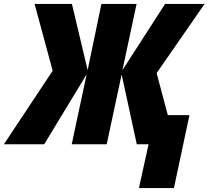

<svg xmlns="http://www.w3.org/2000/svg" viewBox="-85 -734 1061 977"><path d="M622 223H800L879 -148H769L712 -362L956 -714H755L538 -377L610 -714H431L361 -377L281 -714H91L183 -374L-65 0H140L356 -356L280 0H458L534 -355L611 0H671Z"/></svg>

Font: Noto Sans SemiCondensed Black
Style: Italic
Weight: 900
Width: 4
Italic angle: -12°
Designer: Monotype Design Team
Foundry: Monotype Imaging Inc.
Version: Version 2.013